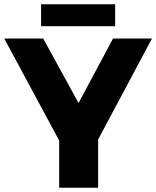

<svg xmlns="http://www.w3.org/2000/svg" viewBox="-25 -882 734 902"><path d="M-5 -701H178L344 -398L506 -701H689L355 -75H332ZM253 -308H436V0H253ZM168 -862H516V-759H168Z"/></svg>

Font: Alexandria
Style: Bold
Weight: 700
Designer: Mohamed Gaber
Foundry: Kief Type Foundry
Version: Version 5.100